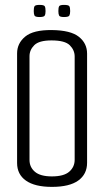

<svg xmlns="http://www.w3.org/2000/svg" viewBox="-20 -749 419 773"><path d="M188.9 3.4Q120.3 3.4 84.5 -21.8Q48.8 -46.9 48.8 -92.9V-534Q48.8 -574.6 81.5 -601.7Q114.2 -628.8 188.9 -628Q264.5 -627.2 297.5 -600.9Q330.6 -574.6 330.6 -533.2V-93.7Q330.6 -47.7 295.2 -22.2Q259.8 3.4 188.9 3.4ZM188.9 -38.8Q237 -38.8 258.8 -57.8Q280.6 -76.8 280.6 -105.7V-521.7Q280.6 -547 261.1 -566.7Q241.6 -586.3 187.4 -586.3Q137 -586.3 117.9 -567Q98.8 -547.8 98.8 -522.7V-104.9Q98.8 -76 120.6 -57.4Q142.4 -38.8 188.9 -38.8ZM237.6 -680.4Q220.8 -680.4 217.9 -686.5Q215 -692.6 215 -704.5Q215 -717.8 217.9 -723.5Q220.8 -729.3 237.6 -729.3Q256.4 -729.3 259.4 -723.5Q262.5 -717.8 262.5 -704.5Q262.5 -692.6 259.3 -686.5Q256.2 -680.4 237.6 -680.4ZM139.3 -680.4Q121.8 -680.4 118.8 -686.5Q115.9 -692.6 115.9 -704.5Q115.9 -717.8 118.8 -723.5Q121.8 -729.3 139.3 -729.3Q157.3 -729.3 160.3 -723.5Q163.4 -717.8 163.4 -704.5Q163.4 -692.6 160.2 -686.5Q157.1 -680.4 139.3 -680.4Z"/></svg>

Font: Smooch Sans Thin
Style: Regular
Weight: 100
Designer: Robert E. Leuschke
Foundry: Robert E. Leuschke
Version: Version 1.010